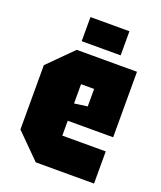

<svg xmlns="http://www.w3.org/2000/svg" viewBox="-135 -812 753 898"><g transform="rotate(20 241.0 -363.0)"><path d="M31 -120V-440L151 -560H451V-234H225V-160H441V0H151ZM225 -320 290 -329V-416H225ZM159 -606V-726H353V-606Z"/></g></svg>

Font: Tektur Condensed ExtraBold
Style: Regular
Weight: 800
Width: 3
Designer: Adam Jagosz
Foundry: Adam Jagosz
Version: Version 1.005;gftools[0.9.30]